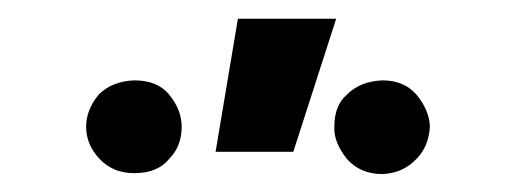

<svg xmlns="http://www.w3.org/2000/svg" viewBox="-20 -832 564 210"><path d="M74.2 -693.4Q74.2 -711.9 87.9 -728.5Q102.5 -743.2 127 -744.1Q152.3 -744.1 165 -728.5Q178.7 -711.9 178.7 -693.4Q178.7 -671.9 165 -658.2Q152.3 -642.6 127 -642.6Q103.5 -642.6 88.9 -658.2Q74.2 -673.8 74.2 -693.4ZM215.8 -666 240.2 -811.5H347.7L300.8 -666ZM345.7 -693.4Q345.7 -716.8 359.4 -728.5Q374 -743.2 398.4 -744.1Q421.9 -744.1 435.5 -728.5Q449.2 -711.9 450.2 -694.3Q449.2 -671.9 435.5 -658.2Q420.9 -642.6 398.4 -641.6Q374 -641.6 359.4 -658.2Q344.7 -676.8 345.7 -693.4Z"/></svg>

Font: RobotoJAA
Style: Medium
Weight: 500
Version: Version 2.05; 2016-11-05